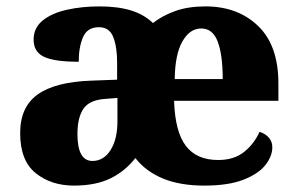

<svg xmlns="http://www.w3.org/2000/svg" viewBox="-20 -570 929 600"><path d="M211 10Q140 10 91.5 -29Q43 -68 43 -154Q43 -236 98 -275Q153 -314 265 -318L346 -321V-375Q346 -423 334 -454Q322 -485 289 -485Q253 -485 239.5 -454Q226 -423 226 -377Q150 -377 117.5 -392.5Q85 -408 85 -446Q85 -483 113.5 -506Q142 -529 189 -539.5Q236 -550 291 -550Q348 -550 389 -537.5Q430 -525 458 -498Q487 -521 527.5 -535.5Q568 -550 622 -550Q723 -550 786.5 -489Q850 -428 850 -309V-255H524Q527 -159 560.5 -114.5Q594 -70 662 -70Q711 -70 742.5 -95Q774 -120 791 -158Q808 -153 819.5 -140.5Q831 -128 831 -110Q831 -82 809.5 -54.5Q788 -27 741 -8.5Q694 10 618 10Q543 10 489.5 -12Q436 -34 403 -76Q371 -35 325 -12.5Q279 10 211 10ZM676 -323Q676 -398 660.5 -439.5Q645 -481 609 -481Q573 -481 550 -440.5Q527 -400 526 -323ZM269 -67Q304 -67 325.5 -101Q347 -135 347 -191V-264L310 -261Q260 -258 241 -230.5Q222 -203 222 -151Q222 -67 269 -67Z"/></svg>

Font: Noto Serif Sinhala ExtraBold
Style: Regular
Weight: 800
Designer: Jelle Bosma - Monotype Design Team
Foundry: Monotype Imaging Inc.
Version: Version 2.007; ttfautohint (v1.8.4.7-5d5b)